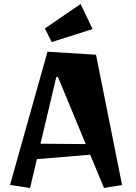

<svg xmlns="http://www.w3.org/2000/svg" viewBox="-20 -923 679 958"><path d="M130 15 30 0 217 -665 459 -650 589 0 499 15 430 -151 164 -129ZM408 -204 269 -539H261L182 -206ZM238 -713 204 -781 382 -903 442 -778Z"/></svg>

Font: Joti One
Style: Regular
Weight: 400
Designer: Eduardo Rodriguez Tunni
Foundry: Eduardo Rodriguez Tunni
Version: Version 1.002; ttfautohint (v1.8.4.7-5d5b);gftools[0.9.24]